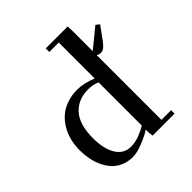

<svg xmlns="http://www.w3.org/2000/svg" viewBox="-197 -871 1020 1020"><g transform="rotate(-45 313.5 -361.0)"><path d="M47.9 -217.8Q47.9 -255.9 56.4 -290.8Q64.9 -325.7 82.8 -356Q100.6 -386.2 126 -408.4Q151.4 -430.7 187.5 -443.4Q223.6 -456.1 267.1 -456.1Q314 -456.1 374 -432.1V-702.1H303.2V-729H467.8L469.2 -702.1V-542L578.1 -630.9L598.1 -615.2L541 -537.1Q526.4 -518.6 516.1 -511.7Q505.9 -504.9 491.2 -504.9Q485.8 -504.9 480.2 -506.8Q474.6 -508.8 471.7 -510.7L469.2 -512.2V-25.9H542V0H377L374 -23.9V-47.9Q343.3 -28.8 299.1 -11Q254.9 6.8 223.1 6.8Q186 6.8 156 -6.6Q126 -20 106.2 -42Q86.4 -64 73 -93.5Q59.6 -123 53.7 -154.1Q47.9 -185.1 47.9 -217.8ZM143.1 -213.9Q143.1 -133.8 172.1 -86.4Q201.2 -39.1 254.9 -39.1Q286.6 -39.1 319.1 -51.5Q351.6 -64 374 -78.1V-402.8Q345.2 -416 308.1 -416Q232.9 -416 188 -366.5Q143.1 -316.9 143.1 -213.9Z"/></g></svg>

Font: Dehuti
Style: Bold
Weight: 700
Version: Version 1.2